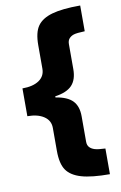

<svg xmlns="http://www.w3.org/2000/svg" viewBox="-97 -778 628 1000"><g transform="rotate(-10 216.5 -278.0)"><path d="M29.8 -351.1Q85.9 -351.1 117.9 -372.8Q149.9 -394.5 149.9 -434.1V-558.1Q149.9 -626 173.8 -659.7Q197.8 -693.4 251.7 -708.7Q305.7 -724.1 400.9 -724.1V-587.9Q357.4 -586.4 342 -581.3Q326.7 -576.2 317.4 -565.4Q308.1 -554.7 308.1 -536.1V-403.8Q308.1 -348.6 280.5 -319.1Q252.9 -289.6 190.9 -280.8V-274.9Q253.4 -265.1 280.8 -236.3Q308.1 -207.5 308.1 -154.8V-20Q308.1 -1 318.4 9.8Q328.6 20.5 345.7 25.6Q362.8 30.8 400.9 32.2V168Q304.7 168 251 152.3Q197.3 136.7 173.6 102.8Q149.9 68.8 149.9 0V-121.1Q149.9 -160.2 117.2 -182.1Q84.5 -204.1 29.8 -204.1Z"/></g></svg>

Font: Open Sans ExtBd
Style: Bold
Weight: 800
Foundry: Ascender Corporation
Version: Version 1.10